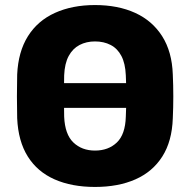

<svg xmlns="http://www.w3.org/2000/svg" viewBox="-20 -730 752 760"><path d="M215 -303V-401H504V-303ZM356 10Q264 10 196 -20Q128 -50 90 -110.5Q52 -171 48 -262Q47 -305 47 -348.5Q47 -392 48 -435Q52 -525 90.5 -586.5Q129 -648 197.5 -679Q266 -710 356 -710Q447 -710 515 -679Q583 -648 622 -586.5Q661 -525 664 -435Q666 -392 666 -348.5Q666 -305 664 -262Q661 -171 622.5 -110.5Q584 -50 516 -20Q448 10 356 10ZM356 -134Q409 -134 442.5 -166Q476 -198 478 -268Q480 -312 480 -351Q480 -390 478 -432Q476 -479 460.5 -508.5Q445 -538 418 -552Q391 -566 356 -566Q322 -566 295 -552Q268 -538 252 -508.5Q236 -479 234 -432Q233 -390 233 -351Q233 -312 234 -268Q237 -198 270.5 -166Q304 -134 356 -134Z"/></svg>

Font: DVN-Rubik
Style: Bold
Weight: 700
Designer: Hubert and Fischer
Foundry: Hubert & Fischer
Version: Version 2.102